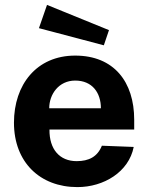

<svg xmlns="http://www.w3.org/2000/svg" viewBox="-20 -754 611 784"><path d="M172 -734 139 -639 404 -569 425 -631ZM182 -225H528V-265C528 -420 445 -527 287 -527C129 -527 37 -408 37 -253C37 -92 143 10 296 10C404 10 506 -52 526 -154L396 -159C378 -114 343 -96 293 -96C223 -96 181 -145 182 -225ZM181 -312C181 -369 220 -425 287 -425C357 -425 392 -375 392 -312Z"/></svg>

Font: United Sans
Style: Bold
Weight: 700
Designer: Pablo Impallari, Rodrigo Fuenzalida (Modified by Dan O. Williams)
Version: Version 1.000;PS 001.000;hotconv 1.0.88;makeotf.lib2.5.64775